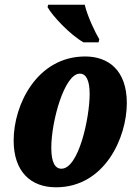

<svg xmlns="http://www.w3.org/2000/svg" viewBox="-20 -786 577 816"><path d="M335 -606H399L402 -619C385 -647 352 -716 340 -766H185L182 -756C202 -719 278 -638 335 -606ZM218 10C425 10 519 -201 519 -348C519 -488 440 -546 342 -546C138 -546 38 -342 38 -189C38 -56 111 10 218 10ZM241 -69C214 -69 198 -96 198 -158C198 -271 254 -473 319 -473C345 -473 361 -447 361 -386C361 -287 315 -69 241 -69Z"/></svg>

Font: Noto Serif ExtraCondensed Black
Style: Italic
Weight: 900
Width: 2
Italic angle: -12°
Designer: Monotype Design Team
Foundry: Monotype Imaging Inc.
Version: Version 2.014